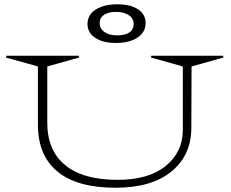

<svg xmlns="http://www.w3.org/2000/svg" viewBox="-20 -862 1083 902"><path d="M158.2 -275.9V-549.8L7.8 -591.8L9.8 -600.1H350.1L352.1 -591.8L202.1 -549.8V-286.1Q202.1 -154.8 286.6 -85.9Q371.1 -17.1 532.2 -17.1Q678.2 -17.1 758.5 -82.3Q838.9 -147.5 838.9 -252V-549.8L689 -591.8L690.9 -600.1H1027.8L1029.8 -591.8L879.9 -549.8L878.9 -258.8Q877.9 -131.8 784.9 -55.9Q691.9 20 522 20Q343.3 20 250.7 -55.4Q158.2 -130.9 158.2 -275.9ZM391.1 -749Q391.1 -792 429.4 -816.9Q467.8 -841.8 532.2 -841.8Q593.3 -841.8 628.7 -818.1Q664.1 -794.4 664.1 -753.9Q664.1 -710.9 626.2 -685.5Q588.4 -660.2 523.9 -660.2Q463.4 -660.2 427.2 -684.3Q391.1 -708.5 391.1 -749ZM448.2 -753.9Q448.2 -727.1 470.9 -711.4Q493.7 -695.8 532.2 -695.8Q567.9 -695.8 587.9 -709.7Q607.9 -723.6 607.9 -749Q607.9 -775.4 585 -790.8Q562 -806.2 523.9 -806.2Q488.8 -806.2 468.5 -792.2Q448.2 -778.3 448.2 -753.9Z"/></svg>

Font: Halibut Exp Thin
Style: Regular
Weight: 250
Width: 7
Designer: Matteo Maggi
Foundry: Collletttivo
Version: Version 3.080 | FøM Fix